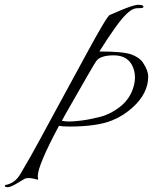

<svg xmlns="http://www.w3.org/2000/svg" viewBox="-75 -638 636 798"><path d="M488 -603Q471 -600 450 -579Q416 -548 338 -424Q436 -424 470 -412Q504 -400 519 -378Q541 -345 541 -320Q541 -251 478 -193Q439 -157 392 -138Q329 -112 213 -112Q185 -112 170 -115Q82 50 82 94Q82 99 83 103Q87 112 71 106Q56 102 44.5 102Q33 102 27.5 105Q22 108 1 121Q-30 140 -42.5 140Q-55 140 -55 134Q-55 132 -53 131Q-12 124 11 83Q56 7 89.5 -55.5Q123 -118 159.5 -184.5Q196 -251 284 -413.5Q372 -576 382 -576Q388 -578 419 -592Q480 -618 499 -618Q518 -618 520.5 -612.5Q523 -607 517 -605.5Q511 -604 502 -604Q493 -604 488 -603ZM182 -136Q196 -133 213.5 -133Q231 -133 263.5 -137Q296 -141 340 -152Q384 -163 423 -193.5Q462 -224 477 -268Q486 -293 486 -315.5Q486 -338 478 -358Q458 -408 398 -408Q342 -408 325 -384Q314 -369 198 -165Z"/></svg>

Font: Italianno
Style: Regular
Weight: 400
Designer: Robert E. Leuschke
Foundry: Robert E. Leuschke
Version: Version 1.003